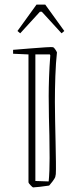

<svg xmlns="http://www.w3.org/2000/svg" viewBox="-20 -806 351 836"><path d="M212 -600Q215 -599 220.5 -591Q226 -583 228 -578Q223 -532 221 -474.5Q219 -417 219 -362Q219 -328 220 -281Q221 -234 222 -186.5Q223 -139 223.5 -101.5Q224 -64 223 -48Q222 -40 220.5 -35Q219 -30 208 -15L194 2Q176 5 152.5 7.5Q129 10 124 10Q122 10 113 0.5Q104 -9 104 -12V-569L37 -572V-589Q72 -592 110.5 -595Q149 -598 178 -600Q207 -602 212 -600ZM134 -18 192 -16Q194 -37 195 -63Q196 -89 196 -118Q196 -175 195 -216Q194 -257 193 -296.5Q192 -336 192 -388Q192 -423 193.5 -468Q195 -513 199 -565L197 -569H134ZM68 -661 56 -671 139 -786H177L260 -671L248 -661L162 -755H154Z"/></svg>

Font: Grenze Gotisch Thin
Style: Regular
Weight: 100
Designer: Renata Polastri
Foundry: Omnibus-Type
Version: Version 1.001